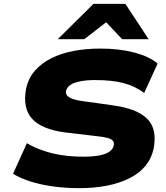

<svg xmlns="http://www.w3.org/2000/svg" viewBox="-20 -969 866 1000"><path d="M392 11Q322 11 256.5 2Q191 -7 138 -24Q85 -41 48 -64L120 -223Q160 -200 205 -184.5Q250 -169 302 -161Q354 -153 414 -153Q464 -153 497.5 -159.5Q531 -166 549.5 -179Q568 -192 572 -210Q576 -228 567 -237Q558 -246 538.5 -251Q519 -256 491 -259L321 -279Q197 -295 147 -350.5Q97 -406 116 -508Q128 -562 161.5 -600.5Q195 -639 246 -665Q297 -691 362.5 -703.5Q428 -716 503 -716Q603 -716 681 -695Q759 -674 801 -638L731 -485Q684 -520 624.5 -536Q565 -552 476 -552Q431 -552 398 -545.5Q365 -539 347 -527Q329 -515 324 -496Q320 -473 343 -460.5Q366 -448 413 -442L570 -420Q694 -403 747 -350Q800 -297 780 -194Q769 -143 737 -104.5Q705 -66 654 -40.5Q603 -15 537.5 -2Q472 11 392 11ZM281 -765 467 -949H633L754 -765H616L533 -853L419 -765Z"/></svg>

Font: Nunito Sans 10pt Expanded Black
Style: Italic
Weight: 900
Width: 7
Italic angle: -9°
Designer: Vernon Adams
Foundry: Vernon Adams
Version: Version 3.101;gftools[0.9.27]